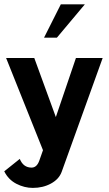

<svg xmlns="http://www.w3.org/2000/svg" viewBox="-20 -708 512 905"><path d="M134.8 177.7Q94.7 177.7 57.1 158.2Q19.5 138.7 0 99.6L73.2 41Q89.8 82 128.9 82Q153.3 82 165 49.8L182.6 0L8.8 -434.6H141.6L243.2 -156.2L337.9 -434.6H463.9L270.5 102.5Q257.8 136.7 220.2 157.2Q182.6 177.7 134.8 177.7ZM187.5 -530.3 266.6 -687.5H379.9L248 -530.3Z"/></svg>

Font: Padauk Book
Style: Bold
Weight: 700
Designer: Debbi Hosken, Becca Hirsbrunner Spalinger
Foundry: SIL International
Version: Version 5.000